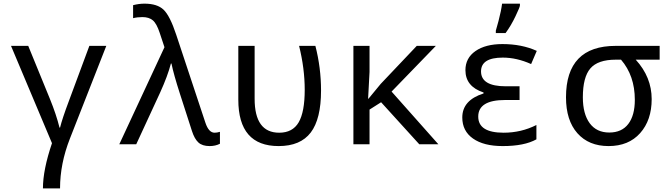

<svg xmlns="http://www.w3.org/2000/svg" viewBox="-20 -786 3641 1046"><path d="M360.8 -30.8Q307.1 106 307.1 240.2H213.9Q213.9 139.2 263.2 -5.9L40 -536.1H133.8L252 -247.1Q286.6 -162.1 304.2 -90.8H307.1Q319.8 -141.6 355 -234.9L466.8 -536.1H559.1Z M629.9 0 876 -528.8 850.1 -606.9Q833.5 -657.7 812.5 -675.3Q791.5 -692.9 755.9 -692.9Q728.5 -692.9 705.1 -687V-757.8Q736.8 -766.1 767.1 -766.1Q836.4 -766.1 871.1 -733.2Q905.8 -700.2 939.9 -597.2L1099.1 -117.2Q1117.2 -63 1148.9 -63Q1163.1 -63 1178.2 -67.9V-2.9Q1153.8 9.8 1122.1 9.8Q1082 9.8 1060.8 -9.8Q1039.6 -29.3 1025.9 -71.8L960 -275.9Q926.3 -380.4 914.1 -439.9H911.1Q893.6 -372.6 853 -283.2L722.2 0Z M1278.3 -536.1H1367.2V-248Q1367.2 -63 1501 -63Q1574.2 -63 1607.2 -119.6Q1640.1 -176.3 1640.1 -296.9Q1640.1 -412.6 1609.4 -536.1H1698.2Q1729 -416.5 1729 -293Q1729 -137.7 1672.9 -64Q1616.7 9.8 1498 9.8Q1278.3 9.8 1278.3 -243.2Z M1987.3 -248 2054.2 -329.1 2250.5 -536.1H2354.5L2113.3 -287.1L2368.2 0H2264.2L2056.2 -229L1993.2 -189V0H1905.3V-536.1H1993.2V-394L1985.4 -248Z M2810.5 -315.9V-241.2H2732.4Q2585.4 -241.2 2585.4 -150.9Q2585.4 -63 2723.6 -63Q2819.3 -63 2902.3 -105V-26.9Q2836.9 9.8 2718.3 9.8Q2615.2 9.8 2556.9 -31.2Q2498.5 -72.3 2498.5 -146Q2498.5 -240.2 2614.3 -276.9V-282.2Q2515.6 -314.5 2515.6 -403.8Q2515.6 -469.7 2570.3 -507.8Q2625 -545.9 2717.3 -545.9Q2822.8 -545.9 2904.3 -508.8L2873.5 -437Q2794.9 -472.2 2719.2 -472.2Q2600.6 -472.2 2600.6 -397Q2600.6 -315.9 2735.4 -315.9ZM2681.2 -619.1 2695.8 -671.4Q2710.4 -727.1 2715.3 -766.1H2812.5V-755.9Q2812.5 -748 2788.3 -697.3Q2764.2 -646.5 2734.4 -606H2681.2Z M3573.7 -536.1V-460.9H3443.4Q3530.3 -365.7 3530.3 -246.1Q3530.3 -131.3 3467.5 -60.8Q3404.8 9.8 3295.4 9.8Q3187.5 9.8 3125.5 -60.3Q3063.5 -130.4 3063.5 -255.9Q3063.5 -536.1 3334.5 -536.1ZM3363.3 -460.9H3334.5Q3237.3 -460.9 3196.3 -413.3Q3155.3 -365.7 3155.3 -255.9Q3155.3 -165.5 3192.6 -114.7Q3230 -64 3299.3 -64Q3367.2 -64 3402.8 -110.6Q3438.5 -157.2 3438.5 -242.2Q3438.5 -373.5 3363.3 -460.9Z"/></svg>

Font: WenQuanYi Micro Hei Mono
Style: Regular
Weight: 400
Foundry: Ascender Corporation
Version: Version 0.2.0-beta